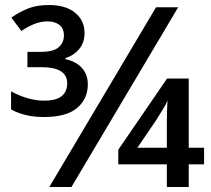

<svg xmlns="http://www.w3.org/2000/svg" viewBox="-20 -743 840 763"><path d="M155 -278Q118 -278 86 -285Q54 -292 24 -308V-380Q57 -362 90.5 -352.5Q124 -343 156 -343Q203 -343 225 -361Q247 -379 247 -412Q247 -476 145 -476H89V-537H142Q193 -537 213.5 -555.5Q234 -574 234 -602Q234 -630 216 -644Q198 -658 170 -658Q142 -658 117 -648Q92 -638 65 -620L25 -673Q56 -695 91 -709Q126 -723 174 -723Q242 -723 279 -692Q316 -661 316 -612Q316 -574 295 -548.5Q274 -523 240 -512V-508Q282 -499 305.5 -473Q329 -447 329 -408Q329 -350 286.5 -314Q244 -278 155 -278ZM176 0 600 -714H688L264 0ZM643 0V-90H450V-148L644 -431H730V-156H791V-90H730V0ZM526 -156H643V-245Q643 -266 643.5 -292.5Q644 -319 646 -343Q641 -331 626 -306.5Q611 -282 601 -266Z"/></svg>

Font: Noto Sans Medium
Style: Regular
Weight: 500
Designer: Monotype Design Team
Foundry: Monotype Imaging Inc.
Version: Version 2.007